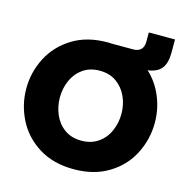

<svg xmlns="http://www.w3.org/2000/svg" viewBox="-124 -984 1078 1111"><g transform="rotate(15 415.0 -428.5)"><path d="M800 -371Q800 -273 756 -185.5Q712 -98 624.5 -44Q537 10 415 10Q293 10 206 -44Q119 -98 74.5 -185.5Q30 -273 30 -371Q30 -468 74.5 -555Q119 -642 206 -696Q293 -750 415 -750Q436 -750 447 -749H569Q599 -749 615 -765Q631 -781 631 -811V-867H788V-787Q788 -725 762.5 -693Q737 -661 681 -654Q739 -600 769.5 -525.5Q800 -451 800 -371ZM600 -371Q600 -425 578.5 -473Q557 -521 515.5 -550.5Q474 -580 415 -580Q356 -580 314.5 -550.5Q273 -521 252 -473Q231 -425 231 -371Q231 -317 252 -268.5Q273 -220 314.5 -190.5Q356 -161 415 -161Q474 -161 516 -190.5Q558 -220 579 -268.5Q600 -317 600 -371Z"/></g></svg>

Font: Be Vietnam Black
Style: Regular
Weight: 900
Designer: Lam Bao; Tony Le; Vietanh Nguyen
Foundry: Yellow Type Foundry
Version: Version 5.000